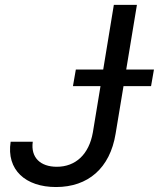

<svg xmlns="http://www.w3.org/2000/svg" viewBox="-20 -747 643 777"><path d="M440.7 -727.3 397.7 -465.6H286.9L275.2 -398.4H386.7L355.8 -211.3C340.2 -122.2 285.9 -72.1 209.9 -72.1C143.5 -72.1 103.7 -109.4 112.6 -173.3H23.1C5.3 -59.3 83.5 9.9 206.7 9.9C336.3 9.9 425.1 -66.4 447.8 -205.6L479.8 -398.4H591.3L603 -465.6H490.8L534.1 -727.3Z"/></svg>

Font: Margiela Sans Text
Style: Italic
Weight: 400
Italic angle: -9.39999°
Designer: Stefan Endress, Andreas Faust
Version: Version 1.100;FEAKit 1.0